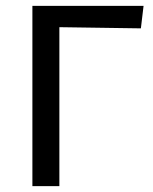

<svg xmlns="http://www.w3.org/2000/svg" viewBox="-20 -632 520 652"><path d="M90 0V-612H467.5L458.4 -535.7L181.6 -539.7V0Z"/></svg>

Font: Ancizar Sans Thin
Style: Regular
Weight: 100
Designer: Cesar Puertas, Viviana Monsalve, Julian Moncada, Julian Prieto, Jose Castro, Mariel Hernandez, Felipe Aragon, Sara Alarc
Version: Version 8.100